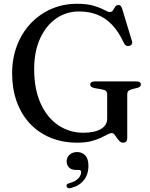

<svg xmlns="http://www.w3.org/2000/svg" viewBox="-20 -736 793 1014"><path d="M652 -10Q652 5 646.5 11.2Q641 17.5 630 17.5Q619.5 17.5 611.8 10Q604 2.5 597.5 -7.5Q591 -17.5 584.8 -25.2Q578.5 -33 570.5 -33Q560.5 -33 546.5 -25.2Q532.5 -17.5 511.8 -7.8Q491 2 461 9.8Q431 17.5 389 17.5Q308.5 17.5 244.8 -9.5Q181 -36.5 136.2 -85.2Q91.5 -134 67.8 -200.8Q44 -267.5 44 -348Q44 -427.5 69.5 -494.8Q95 -562 141.5 -611.5Q188 -661 250.5 -688.5Q313 -716 387 -716Q442 -716 476.5 -705.2Q511 -694.5 530.5 -683.5Q550 -672.5 559.5 -672.5Q571.5 -672.5 577 -681.8Q582.5 -691 588.2 -700.2Q594 -709.5 605.5 -709.5Q612.5 -709.5 617 -705.2Q621.5 -701 625 -690.5L677 -518.5Q680 -509 675.5 -502Q671 -495 661.5 -493.5Q653 -491.5 646 -495.2Q639 -499 634.5 -508.5Q606.5 -569.5 571 -606Q535.5 -642.5 492.5 -659Q449.5 -675.5 398 -675.5Q329.5 -675.5 276 -638Q222.5 -600.5 191.5 -532.2Q160.5 -464 160.5 -371.5Q160.5 -264.5 194.8 -189.2Q229 -114 288 -74.5Q347 -35 420.5 -35Q449 -35 472 -39.8Q495 -44.5 511.8 -54Q528.5 -63.5 537.2 -77.5Q546 -91.5 546 -109V-237Q546 -249 539.8 -255.2Q533.5 -261.5 515.5 -264.5L477.5 -271Q467.5 -273.5 462 -278Q456.5 -282.5 456.5 -289.5Q456.5 -297.5 462.5 -301.8Q468.5 -306 480.5 -306H700Q712.5 -306 718.2 -301.8Q724 -297.5 724 -289.5Q724 -283 719.8 -279Q715.5 -275 705.5 -272L681 -266Q665.5 -262 658.8 -256Q652 -250 652 -237ZM381.5 161.5Q357 161.5 344.5 148.5Q332 135.5 332 116.5Q332 94.5 347.8 80.8Q363.5 67 387 67Q413.5 67 430.2 84.8Q447 102.5 447 139.5Q447 185 423.2 215.2Q399.5 245.5 353 257.5Q344 259.5 338.8 257Q333.5 254.5 332 249Q330 243.5 333 238.8Q336 234 344.5 232Q366.5 226 380.8 216.5Q395 207 401.8 195.5Q408.5 184 408.5 173Q408.5 161.5 396 161.5Z"/></svg>

Font: Fraunces 24pt
Style: Regular
Weight: 400
Version: Version 1.000;[b76b70a41]